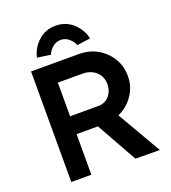

<svg xmlns="http://www.w3.org/2000/svg" viewBox="-160 -1023 1016 1142"><g transform="rotate(-20 348.5 -452.5)"><path d="M94 0V-700H398Q461 -700 512.5 -671Q564 -642 595 -591.5Q626 -541 626 -477Q626 -411 589 -357Q552 -303 493 -277L654 1L500 0L356 -257H221V0ZM221 -370H399Q442 -370 468.5 -400Q495 -430 495 -474Q495 -522 462 -552.5Q429 -583 376 -583H221ZM239 -753 155 -765Q168 -824 213.5 -865Q259 -906 323 -906Q387 -906 432.5 -865Q478 -824 491 -765L407 -753Q396 -779 374 -797.5Q352 -816 323 -816Q294 -816 272 -797.5Q250 -779 239 -753Z"/></g></svg>

Font: Lexend Deca Medium
Style: Regular
Weight: 500
Designer: Bonnie Shaver-Troup, Thomas Jockin
Foundry: Lexend
Version: Version 1.008; ttfautohint (v1.8.4.7-5d5b)